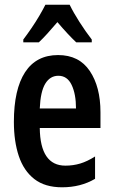

<svg xmlns="http://www.w3.org/2000/svg" viewBox="-20 -786 482 816"><path d="M227 -552Q316 -552 361.5 -484.5Q407 -417 407 -309V-242H149Q151 -82 258 -82Q291 -82 321 -91Q351 -100 384 -121V-26Q323 10 244 10Q171 10 126 -25Q81 -60 60 -122.5Q39 -185 39 -268Q39 -406 86.5 -479Q134 -552 227 -552ZM228 -464Q193 -464 172.5 -430.5Q152 -397 149 -325H303Q303 -386 284.5 -425Q266 -464 228 -464ZM276 -766Q292 -733 317.5 -693Q343 -653 370 -618V-606H304Q286 -623 266 -644.5Q246 -666 224 -692Q202 -666 181.5 -643.5Q161 -621 145 -606H79V-618Q95 -639 113.5 -666Q132 -693 147.5 -719.5Q163 -746 173 -766Z"/></svg>

Font: Noto Sans Thai Looped ExtraCondensed SemiBold
Style: Regular
Weight: 600
Width: 2
Designer: Sasikarn Vongin, Ben Mitchell
Foundry: The Fontpad Ltd
Version: Version 1.001; ttfautohint (v1.8.4.7-5d5b)